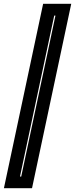

<svg xmlns="http://www.w3.org/2000/svg" viewBox="-42 -770 392 1004"><path d="M-21.5 214 183.5 -750H330.5L125.5 214ZM62.5 153H69L248 -688.5H241.5Z"/></svg>

Font: Tourney ExtraBold
Style: Italic
Weight: 800
Italic angle: -12°
Version: Version 1.015